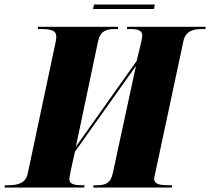

<svg xmlns="http://www.w3.org/2000/svg" viewBox="-50 -833 934 853"><path d="M363 -793H634L638 -813H368ZM-30 0H324L326 -10H313C284 -10 258 -14 258 -37C258 -43 260 -53 265 -78L283 -159L554 -540L451 -63C441 -17 416 -10 379 -10H366L364 0H714L715 -10H702C663 -10 635 -13 635 -39C635 -44 637 -53 641 -70L765 -651C775 -697 811 -704 849 -704H862L864 -714H515L514 -704H528C558 -704 582 -700 582 -675C582 -670 579 -651 575 -636L557 -562L287 -181L386 -651C396 -697 425 -704 461 -704H474L475 -714H119L118 -704H131C184 -704 200 -695 200 -669C200 -660 198 -649 195 -636L73 -61C64 -17 25 -10 -15 -10H-28Z"/></svg>

Font: Noto Serif Display SemiCondensed Black
Style: Italic
Weight: 900
Width: 4
Italic angle: -12°
Designer: Monotype Design Team
Foundry: Monotype Imaging Inc.
Version: Version 2.009